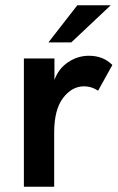

<svg xmlns="http://www.w3.org/2000/svg" viewBox="-20 -710 447 730"><path d="M164.1 -548.8 273.9 -689.9H400.9L251 -548.8ZM70.8 0V-487.8H187V-405.8Q202.1 -448.7 238.8 -473.4Q275.4 -498 317.9 -498Q372.6 -498 407.2 -462.9L353 -365.2Q328.1 -381.8 299.8 -381.8Q253.4 -381.8 219.7 -337.4Q186 -293 186 -206.1V0Z"/></svg>

Font: HK Grotesk Legacy
Style: Bold
Weight: 700
Designer: Alfredo Marco Pradil
Foundry: Hanken Design Co.
Version: Version 2.022;PS 002.022;hotconv 1.0.88;makeotf.lib2.5.64775